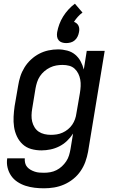

<svg xmlns="http://www.w3.org/2000/svg" viewBox="-20 -805 640 1038"><path d="M218 213Q192 213 167 210Q142 207 118.5 199.5Q95 192 74.5 178.5Q54 165 40.5 145.5Q27 126 21 101.5Q15 77 19 51H114Q113 64 116 76.5Q119 89 127 98Q135 107 145.5 113Q156 119 168 123Q180 127 192.5 128Q205 129 218 129Q235 129 252 126Q269 123 285 115Q301 107 314.5 94.5Q328 82 338 67Q348 52 353 35.5Q358 19 361 2L375 -83Q361 -61 342 -43Q323 -25 300 -13.5Q277 -2 252.5 3Q228 8 204 8Q175 8 148.5 0.5Q122 -7 102.5 -25Q83 -43 71.5 -67.5Q60 -92 56 -119Q52 -146 53.5 -174.5Q55 -203 59 -231L78 -341Q82 -367 90 -392Q98 -417 112.5 -440.5Q127 -464 147.5 -483Q168 -502 192 -514.5Q216 -527 242 -532.5Q268 -538 294 -538Q319 -538 343.5 -531.5Q368 -525 386 -510Q404 -495 415.5 -474Q427 -453 433 -429L449 -530H546L456 16Q451 43 441.5 69.5Q432 96 415.5 120Q399 144 376 162.5Q353 181 326.5 192.5Q300 204 272.5 208.5Q245 213 218 213ZM255 -76Q271 -76 287 -78.5Q303 -81 318.5 -88Q334 -95 347.5 -106Q361 -117 370.5 -131Q380 -145 385.5 -160.5Q391 -176 393 -192Q398 -219 402.5 -246.5Q407 -274 412 -302Q415 -320 416 -338.5Q417 -357 414 -374Q411 -391 403.5 -406.5Q396 -422 383.5 -433.5Q371 -445 354 -449.5Q337 -454 318 -454Q301 -454 284 -451Q267 -448 250.5 -440Q234 -432 220 -420Q206 -408 196 -393Q186 -378 180.5 -361Q175 -344 172 -327L154 -217Q151 -200 150.5 -182Q150 -164 154 -147.5Q158 -131 167 -116.5Q176 -102 189.5 -93Q203 -84 220 -80Q237 -76 255 -76ZM338 -572Q326 -572 315 -575.5Q304 -579 297 -587.5Q290 -596 288.5 -607.5Q287 -619 289 -631Q293 -653 301 -674.5Q309 -696 321.5 -716Q334 -736 350 -753.5Q366 -771 385 -785L426 -737Q412 -727 400.5 -714Q389 -701 380 -687Q388 -684 394.5 -678.5Q401 -673 404.5 -665.5Q408 -658 408.5 -649Q409 -640 407 -631Q405 -619 399.5 -607.5Q394 -596 384.5 -587.5Q375 -579 362.5 -575.5Q350 -572 338 -572Z"/></svg>

Font: Iosevka Curly Medium Extended
Style: Italic
Weight: 500
Width: 7
Italic angle: -9°
Monospace: yes
Designer: Belleve Invis
Foundry: Belleve Invis
Version: Version 11.1.0; ttfautohint (v1.8.3)